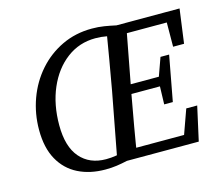

<svg xmlns="http://www.w3.org/2000/svg" viewBox="-93 -748 1011 881"><g transform="rotate(-15 412.0 -307.5)"><path d="M410 0Q383 6 358.5 9.5Q334 13 305 13Q232 13 176 -15Q120 -43 88.5 -99.5Q57 -156 57 -241Q57 -318 82.5 -388Q108 -458 155.5 -512Q203 -566 268 -597Q333 -628 411 -628Q442 -628 469.5 -623.5Q497 -619 524 -613L513 -563Q494 -571 468.5 -576Q443 -581 415 -581Q338 -581 278.5 -536Q219 -491 185.5 -413.5Q152 -336 152 -238Q152 -136 197 -84Q242 -32 320 -32Q368 -32 417 -48ZM365 0 427 -328Q440 -399 452 -470.5Q464 -542 476 -613H570L508 -285Q495 -214 482.5 -142.5Q470 -71 459 0ZM409 0 419 -47H734L677 0L735 -162H787L751 0ZM465 -291 474 -335H678L670 -291ZM513 -566 523 -613H824L802 -451H750L751 -613L785 -566ZM642 -206 645 -308 648 -326 682 -421H723L683 -206Z"/></g></svg>

Font: Lisu Bosa Medium
Style: Italic
Weight: 500
Italic angle: -19°
Designer: David Morse, Annie Olsen, Victor Gaultney, Frank Grießhammer (Latin)
Foundry: SIL International
Version: Version 2.000